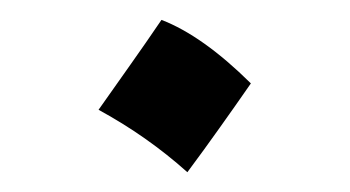

<svg xmlns="http://www.w3.org/2000/svg" viewBox="-20 -167 355 195"><path d="M144 -146.8Q185.9 -130.7 234.8 -82.3Q219.2 -59.8 203.3 -37.5Q187.5 -15.2 170.3 7.9Q129.5 -28.6 80.1 -55.5Q96.7 -79.1 112.3 -101.1Q127.9 -123.1 144 -146.8Z"/></svg>

Font: Pinar-DS1-FD Medium
Style: Regular
Weight: 500
Designer: Amin Abedi
Version: Version 3.000